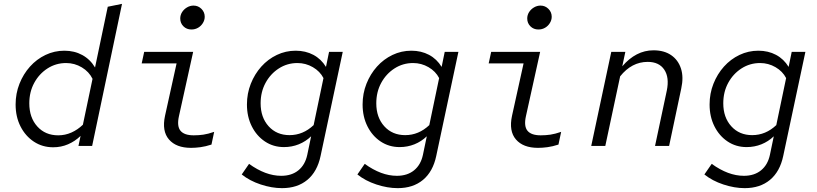

<svg xmlns="http://www.w3.org/2000/svg" viewBox="-20 -757 4240 996"><path d="M256 7Q200 7 156 -22Q112 -51 86.5 -101Q61 -151 61 -215Q61 -272 81 -322.5Q101 -373 135.5 -411.5Q170 -450 216 -472Q262 -494 314 -494Q366 -494 407 -471.5Q448 -449 473 -407L539 -722L613 -737L458 0H387L398 -52Q369 -24 333 -8.5Q297 7 256 7ZM132 -221Q132 -147 173.5 -101Q215 -55 282 -55Q318 -55 350.5 -69.5Q383 -84 410 -110L460 -348Q442 -385 404.5 -407.5Q367 -430 323 -430Q270 -430 226.5 -402Q183 -374 157.5 -327Q132 -280 132 -221Z M973 -604Q948 -604 931.5 -620.5Q915 -637 915 -661Q915 -679 924.5 -694Q934 -709 950 -718.5Q966 -728 984 -728Q1008 -728 1025 -711Q1042 -694 1042 -670Q1042 -653 1032.5 -637.5Q1023 -622 1007.5 -613Q992 -604 973 -604ZM971 10Q894 10 856.5 -33.5Q819 -77 836 -156L896 -428H715L728 -488H982L908 -153Q897 -102 916.5 -78.5Q936 -55 985 -55Q1011 -55 1035 -58.5Q1059 -62 1091 -73L1077 -7Q1046 3 1020 6.5Q994 10 971 10Z M1443 219Q1390 219 1332.5 200Q1275 181 1234 148L1272 93Q1315 124 1356.5 139.5Q1398 155 1439 155Q1493 155 1528 126.5Q1563 98 1574 46L1594 -50Q1566 -23 1530 -8.5Q1494 6 1453 6Q1398 6 1354.5 -23Q1311 -52 1286 -102Q1261 -152 1261 -215Q1261 -272 1281 -322.5Q1301 -373 1335.5 -411.5Q1370 -450 1416 -472Q1462 -494 1514 -494Q1565 -494 1605.5 -472.5Q1646 -451 1671 -410L1687 -488H1758L1643 52Q1626 133 1574.5 176Q1523 219 1443 219ZM1482 -56Q1552 -56 1607 -108L1658 -352Q1640 -387 1603 -408.5Q1566 -430 1523 -430Q1470 -430 1426.5 -402Q1383 -374 1357.5 -327Q1332 -280 1332 -221Q1332 -148 1373.5 -102Q1415 -56 1482 -56Z M2043 219Q1990 219 1932.5 200Q1875 181 1834 148L1872 93Q1915 124 1956.5 139.5Q1998 155 2039 155Q2093 155 2128 126.5Q2163 98 2174 46L2194 -50Q2166 -23 2130 -8.5Q2094 6 2053 6Q1998 6 1954.5 -23Q1911 -52 1886 -102Q1861 -152 1861 -215Q1861 -272 1881 -322.5Q1901 -373 1935.5 -411.5Q1970 -450 2016 -472Q2062 -494 2114 -494Q2165 -494 2205.5 -472.5Q2246 -451 2271 -410L2287 -488H2358L2243 52Q2226 133 2174.5 176Q2123 219 2043 219ZM2082 -56Q2152 -56 2207 -108L2258 -352Q2240 -387 2203 -408.5Q2166 -430 2123 -430Q2070 -430 2026.5 -402Q1983 -374 1957.5 -327Q1932 -280 1932 -221Q1932 -148 1973.5 -102Q2015 -56 2082 -56Z M2773 -604Q2748 -604 2731.5 -620.5Q2715 -637 2715 -661Q2715 -679 2724.5 -694Q2734 -709 2750 -718.5Q2766 -728 2784 -728Q2808 -728 2825 -711Q2842 -694 2842 -670Q2842 -653 2832.5 -637.5Q2823 -622 2807.5 -613Q2792 -604 2773 -604ZM2771 10Q2694 10 2656.5 -33.5Q2619 -77 2636 -156L2696 -428H2515L2528 -488H2782L2708 -153Q2697 -102 2716.5 -78.5Q2736 -55 2785 -55Q2811 -55 2835 -58.5Q2859 -62 2891 -73L2877 -7Q2846 3 2820 6.5Q2794 10 2771 10Z M3047 0 3151 -488H3224L3208 -413Q3243 -454 3283.5 -475Q3324 -496 3370 -496Q3425 -496 3461.5 -471Q3498 -446 3512.5 -401.5Q3527 -357 3514 -298L3451 0H3378L3439 -287Q3453 -355 3426 -395.5Q3399 -436 3340 -436Q3257 -436 3197 -361L3120 0Z M3843 219Q3790 219 3732.5 200Q3675 181 3634 148L3672 93Q3715 124 3756.5 139.5Q3798 155 3839 155Q3893 155 3928 126.5Q3963 98 3974 46L3994 -50Q3966 -23 3930 -8.5Q3894 6 3853 6Q3798 6 3754.5 -23Q3711 -52 3686 -102Q3661 -152 3661 -215Q3661 -272 3681 -322.5Q3701 -373 3735.5 -411.5Q3770 -450 3816 -472Q3862 -494 3914 -494Q3965 -494 4005.5 -472.5Q4046 -451 4071 -410L4087 -488H4158L4043 52Q4026 133 3974.5 176Q3923 219 3843 219ZM3882 -56Q3952 -56 4007 -108L4058 -352Q4040 -387 4003 -408.5Q3966 -430 3923 -430Q3870 -430 3826.5 -402Q3783 -374 3757.5 -327Q3732 -280 3732 -221Q3732 -148 3773.5 -102Q3815 -56 3882 -56Z"/></svg>

Font: Red Hat Mono
Style: Italic
Weight: 400
Italic angle: -12°
Monospace: yes
Designer: Pentagram, MCKL
Foundry: MCKL
Version: Version 1.030